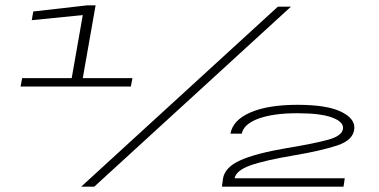

<svg xmlns="http://www.w3.org/2000/svg" viewBox="-20 -699 1418 719"><path d="M57 -375 63 -406.5H248.5L290 -642.5L99 -623.5L104.5 -656L306.5 -679H338L290 -406.5H476L470 -375ZM284 0 1020.5 -674H1069.5L333 0ZM811 0 815 -30Q822 -72.5 879.5 -98.5Q937 -124.5 1054 -144.5Q1157.5 -161.5 1209.8 -176Q1262 -190.5 1264.5 -218Q1267 -242.5 1224 -258.8Q1181 -275 1092.5 -275Q1003.5 -275 948 -254.8Q892.5 -234.5 885.5 -198.5H843Q852 -249.5 918 -278Q984 -306.5 1093.5 -306.5Q1202.5 -306.5 1255.5 -281.5Q1308.5 -256.5 1307 -219Q1304.5 -174.5 1242.5 -154.2Q1180.5 -134 1085.5 -118Q970 -98.5 917.2 -79.5Q864.5 -60.5 858.5 -31.5H1271L1266.5 0Z"/></svg>

Font: Anybody UltraExpanded Light
Style: Italic
Weight: 300
Width: 9
Italic angle: -10°
Designer: Tyler Finck
Foundry: Etcetera Type Company
Version: Version 1.010; ttfautohint (v1.8.3) -l 8 -r 50 -G 200 -x 14 